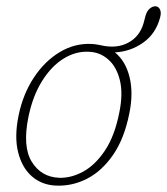

<svg xmlns="http://www.w3.org/2000/svg" viewBox="-20 -586 534 614"><path d="M272.5 -445.5Q284.5 -445 296 -442.5H296.5L298.5 -442Q300 -441.5 301.5 -441.5Q352 -429.5 389.2 -449Q426.5 -468.5 439 -511.5L445.5 -536Q450 -551 458.5 -558.2Q467 -565.5 476 -566Q486.5 -566 491.5 -556Q496.5 -546 492 -530Q478.5 -478.5 438 -449.8Q397.5 -421 347.5 -418.5Q381.5 -391 394.2 -339.8Q407 -288.5 393.5 -223Q377.5 -142.5 341.5 -90.5Q305.5 -38.5 257.8 -14.2Q210 10 158.5 7.5Q113.5 5.5 81.8 -22.2Q50 -50 37.8 -99.8Q25.5 -149.5 39.5 -217Q53.5 -285 88 -337.5Q122.5 -390 170.5 -419Q218.5 -448 272.5 -445.5ZM168.5 -17.5Q207 -16 246 -37.2Q285 -58.5 316 -105.2Q347 -152 361.5 -226Q374 -287 363.2 -330Q352.5 -373 325.8 -396.2Q299 -419.5 263.5 -420.5Q222 -422.5 183.2 -398.5Q144.5 -374.5 114.8 -327.2Q85 -280 71 -212.5Q51.5 -117.5 81.5 -68.8Q111.5 -20 168.5 -17.5Z"/></svg>

Font: Fraunces 72pt S100 Thin
Style: Italic
Weight: 100
Italic angle: -16°
Version: Version 1.000; ttfautohint (v1.8.3)